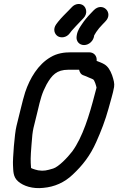

<svg xmlns="http://www.w3.org/2000/svg" viewBox="-20 -885 603 980"><path d="M383.8 -529C386.4 -517.3 392 -504.7 407.2 -500.1C416.7 -496.8 421.4 -494.8 434 -489C455.4 -479.2 457.5 -484.3 466.2 -460.6C469.9 -449.8 472.1 -441.4 472.7 -437.6C471.5 -431.7 468.7 -421 463.7 -404C436.2 -297 401.8 -184.9 349.2 -112.7C324.2 -80.1 278.9 -33.2 251.4 -24.8C218.6 -15.1 204.3 -11 175 -15.6C155.1 -19.9 139.7 -25.9 138.5 -27.8C135.7 -66.3 135.4 -78.8 140.7 -145.1C146.7 -235.4 151.7 -229.6 171.6 -316.2C186.5 -379.9 194.1 -409.7 217.6 -453.8C244.8 -501.7 269.4 -529 328.2 -529ZM435.2 -618H342.2C306.5 -618 271 -613.1 237.4 -592.8C174.7 -556.1 132.5 -486.3 108.5 -414.3C95.7 -375.8 73.8 -277.8 64.1 -241.6C54.3 -203.4 44.5 -72.6 46.3 -42.6C48.2 -14.9 45.1 17.1 72.4 40.8C99.8 64.8 146.7 79.9 200.9 73.9C258.3 68.9 308.8 46.7 351.7 5.7C401.3 -40.8 440.4 -90.5 471.2 -160.1C496 -215.4 517.6 -271.5 533.8 -330.4C541.6 -361.6 557.3 -408.9 562.3 -441C565.3 -459.6 560.1 -477 552.1 -501.3C542.6 -526.8 531 -545.8 512.6 -556.9C500.3 -564.3 486.8 -568.7 473.3 -574.2C476.1 -599.9 459.1 -618 435.2 -618ZM460.1 -700 460.7 -704.2 471 -721.3C479.3 -733.7 491 -748.2 504 -761.1L518.4 -776.2C561 -819.2 503.7 -878.4 458.6 -832.8L444.1 -817.7C426.5 -799.5 410.7 -780.8 397.2 -760.2C390.6 -750.1 375.9 -730.6 372 -706L371.1 -700C367.2 -675.2 384.2 -655 409 -655C435 -655 456.4 -677 460.1 -700ZM336 -715.2 345.4 -727.5C359 -743.9 372.9 -756.7 392.1 -777.7L406.1 -792.4C428.7 -816 420.7 -845.5 405.3 -857.2C391.4 -867.8 364.7 -869.3 345.1 -846.9L331.4 -832.6C314 -814.5 296.1 -798.2 277.7 -775.3L267.3 -761.8C247.9 -735.2 259.3 -709.7 275.3 -699.9C290.5 -690.7 318.8 -691.7 336 -715.2Z"/></svg>

Font: Just Breathe
Style: BdObl3
Weight: 400
Foundry: Cannot Into Space Fonts
Version: Version 0.72